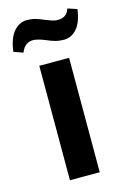

<svg xmlns="http://www.w3.org/2000/svg" viewBox="-118 -726 510 778"><g transform="rotate(-15 137.0 -337.5)"><path d="M201 0H76V-480H201ZM128 -574Q96 -587 78 -587Q43 -587 28 -548L-11 -562Q-3 -620 20.5 -646Q44 -672 75 -672Q94 -672 110 -667.5Q126 -663 146 -654Q159 -649 172 -644.5Q185 -640 197 -640Q216 -640 228 -648.5Q240 -657 246 -675L285 -662Q277 -606 254 -581Q231 -556 201 -556Q182 -556 165 -560.5Q148 -565 128 -574Z"/></g></svg>

Font: Arya
Style: Bold
Weight: 700
Designer: Eduardo Rodriguez Tunni, Modular Infotech
Foundry: Eduardo Rodriguez Tunni, Modular Infotech
Version: Version 1.002